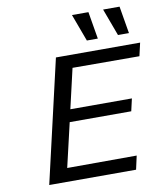

<svg xmlns="http://www.w3.org/2000/svg" viewBox="-97 -990 923 1069"><g transform="rotate(-10 365.0 -455.0)"><path d="M383 -910H476L502 -756H440ZM559 -910H652L678 -756H616ZM94 0 254 -693H730L713 -619L335 -620L283 -395H631L615 -325H267L209 -76L602 -77L585 0Z"/></g></svg>

Font: Coval
Style: Book Italic
Weight: 350
Foundry: Context Ltd
Version: Version 001.000